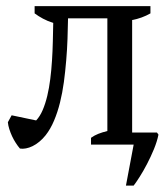

<svg xmlns="http://www.w3.org/2000/svg" viewBox="-20 -467 539 620"><path d="M96.7 -78.1Q108.9 -90.8 117.7 -111.3Q126.5 -131.8 132.6 -157.2Q138.7 -182.6 142.3 -211.7Q146 -240.7 147.9 -271.5Q149.9 -302.2 150.6 -333.3Q151.4 -364.3 151.9 -393.1Q134.3 -398.4 118.9 -406.7Q103.5 -415 91.8 -423.8V-447.3H465.8V-423.8Q438.5 -408.2 406.7 -402.3V-39.1H486.8L491.7 -32.2Q487.3 -10.3 477.1 14.6Q466.8 39.6 454.8 62.5Q442.9 85.4 430.9 104.2Q418.9 123 411.6 132.3H386.7L411.6 0H273.9V-22Q284.7 -29.8 297.6 -34.9Q310.5 -40 326.7 -43.9V-407.7H199.7Q199.2 -376.5 198 -341.8Q196.8 -307.1 193.8 -272Q190.9 -236.8 186.3 -202.1Q181.6 -167.5 173.8 -136Q166 -104.5 154.5 -77.4Q143.1 -50.3 127.4 -30.3Q117.7 -18.1 106.9 -9.3Q96.2 -0.5 85.2 4.9Q74.2 10.3 63.7 12.2Q53.2 14.2 44.4 12.7Q37.6 4.9 31 -5.4Q24.4 -15.6 19 -27.1Q13.7 -38.6 10 -50.3Q6.3 -62 5.4 -72.3L17.6 -94.7Z"/></svg>

Font: PT Astra Serif
Style: Regular
Weight: 400
Designer: A.Korolkova, I. Chaeva
Foundry: ParaType Ltd
Version: Version 1.002